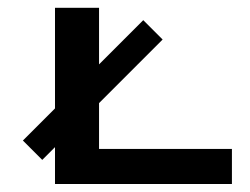

<svg xmlns="http://www.w3.org/2000/svg" viewBox="-20 -459 624 479"><path d="M227.1 -439.5V-87.4H558.6V0H117.2V-439.5ZM385.7 -360.4 85.4 -60.1 37.1 -108.4 337.4 -408.7Z"/></svg>

Font: Squarish Sans CT
Style: RegularSC
Weight: 400
Version: Version 0.9